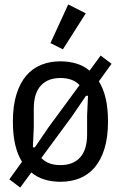

<svg xmlns="http://www.w3.org/2000/svg" viewBox="-20 -806 546 864"><path d="M252 12Q214 12 180.5 2Q147 -8 121 -30L71 38L22 1L79 -78Q59 -110 48.5 -154.5Q38 -199 38 -259Q38 -330 54 -381.5Q70 -433 98.5 -466Q127 -499 166 -514.5Q205 -530 252 -530Q290 -530 323.5 -520Q357 -510 383 -488L433 -556L482 -519L425 -440Q445 -408 455.5 -363.5Q466 -319 466 -259Q466 -188 450 -136.5Q434 -85 405.5 -52Q377 -19 338 -3.5Q299 12 252 12ZM137 -143 199 -234 338 -423Q308 -455 252 -455Q195 -455 163.5 -420.5Q132 -386 132 -316V-232L128 -143ZM166 -95Q196 -63 252 -63Q309 -63 340.5 -97.5Q372 -132 372 -202V-286L376 -375H367L305 -284ZM263 -584 207 -612 287 -786 366 -746Z"/></svg>

Font: IBM Plex Sans Condensed Text
Style: Regular
Weight: 450
Width: 3
Designer: Mike Abbink, Paul van der Laan, Pieter van Rosmalen
Foundry: Bold Monday
Version: Version 1.1